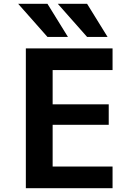

<svg xmlns="http://www.w3.org/2000/svg" viewBox="-20 -983 677 1003"><path d="M228 -963 335 -790H228L75 -963ZM435 -963 542 -790H435L282 -963ZM255 -617V-438H548V-331H255V-113H568V0H115V-730H568V-617Z"/></svg>

Font: Mplus 1p Bold
Style: Bold
Weight: 700
Version: Version 1.061